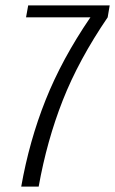

<svg xmlns="http://www.w3.org/2000/svg" viewBox="-20 -695 428 715"><path d="M59 0Q89 -170 149.8 -322.5Q210.5 -475 316 -629.5L317.5 -630.5H77L85 -675H388.5L381 -630.5Q273 -472 213.8 -321.5Q154.5 -171 124 0Z"/></svg>

Font: Anybody Light
Style: Italic
Weight: 300
Italic angle: -10°
Designer: Tyler Finck
Foundry: Etcetera Type Company
Version: Version 1.010; ttfautohint (v1.8.3) -l 8 -r 50 -G 200 -x 14 